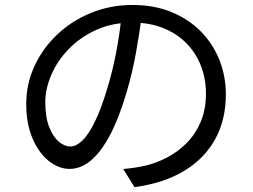

<svg xmlns="http://www.w3.org/2000/svg" viewBox="-20 -738 1040 789"><path d="M563.7 -682.7Q553.9 -604.9 538.5 -519.8Q523.1 -434.7 499 -354.8Q468.8 -252.3 432.1 -183.1Q395.5 -113.9 353.9 -78.9Q312.4 -43.9 266.2 -43.9Q221.9 -43.9 180.9 -76.2Q139.9 -108.5 113.9 -168.5Q87.8 -228.6 87.8 -311.1Q87.8 -392.8 121.4 -465.9Q154.9 -539 214.7 -595.7Q274.4 -652.5 354 -685Q433.6 -717.6 525 -717.6Q613.1 -717.6 683.5 -688.9Q753.9 -660.2 804.2 -609.8Q854.4 -559.4 881.2 -492.6Q908.1 -425.8 908.1 -350Q908.1 -245 863.7 -165Q819.2 -85.1 735.5 -35Q651.7 15.1 532.7 31L486.4 -43.5Q510.5 -45.6 532.5 -48.9Q554.5 -52.2 572.2 -56Q620.2 -66.8 665.6 -90.3Q711 -113.8 747.2 -150.4Q783.5 -187 804.9 -237.6Q826.3 -288.3 826.3 -353.1Q826.3 -413.6 806.1 -466.4Q786 -519.1 747.1 -559.2Q708.2 -599.3 652 -622.2Q595.9 -645.1 523.9 -645.1Q441.6 -645.1 375.5 -615.2Q309.4 -585.2 262.4 -536.5Q215.5 -487.9 190.8 -430.3Q166.1 -372.8 166.1 -318Q166.1 -255.5 182.5 -215Q198.8 -174.5 222.4 -155.2Q246.1 -136 269 -136Q292.6 -136 317.7 -159.6Q342.9 -183.3 368.8 -235.6Q394.8 -287.9 420.1 -372.1Q442.5 -444.3 457.9 -525.3Q473.3 -606.3 480.3 -684.1Z"/></svg>

Font: Noto Sans SC Thin
Style: Regular
Weight: 100
Designer: Ryoko NISHIZUKA 西塚涼子 (kana, bopomofo & ideographs); Paul D. Hunt (Latin, Greek & Cyrillic); Sandoll Communications 산돌커뮤니
Foundry: Adobe
Version: Version 2.004-H2;hotconv 1.0.118;makeotfexe 2.5.65603